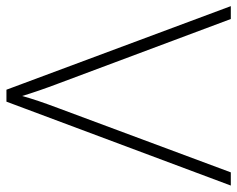

<svg xmlns="http://www.w3.org/2000/svg" viewBox="-92 -662 754 611"><g transform="rotate(90 285.5 -357.0)"><path d="M571 -714H529L325 -166C307 -118 295 -83 286 -50C276 -83 262 -124 246 -166L41 -714H0L266 0H304Z"/></g></svg>

Font: Noto Sans Gurmukhi UI ExtraLight
Style: Regular
Weight: 200
Designer: Jelle Bosma - Monotype Design Team
Foundry: Monotype Imaging Inc.
Version: Version 2.004